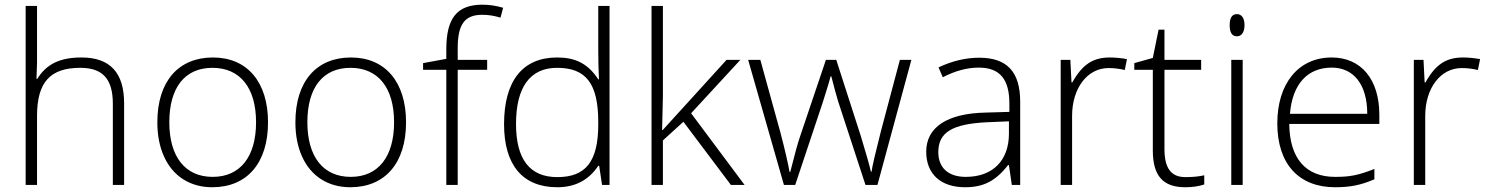

<svg xmlns="http://www.w3.org/2000/svg" viewBox="-20 -785 6322 815"><path d="M506.8 0V-347.2C506.8 -476.6 446.8 -541 326.2 -541C236.3 -541 177.7 -514.2 138.2 -450.2H134.8L137.2 -518.1V-759.8H88.9V0H137.2V-293C137.2 -437 193.8 -497.1 320.8 -497.1C415 -497.1 459 -451.2 459 -344.2V0Z M1117.7 -266.1C1117.7 -436.5 1029.8 -541 883.8 -541C737.3 -541 647.9 -439.5 647.9 -266.1C647.9 -210.9 657.2 -162.6 676.3 -120.6C713.9 -36.6 787.6 9.8 880.9 9.8C1028.8 9.8 1117.7 -92.8 1117.7 -266.1ZM698.7 -266.1C698.7 -413.1 764.6 -497.1 881.8 -497.1C999 -497.1 1066.9 -412.6 1066.9 -266.1C1066.9 -120.1 1000 -34.2 882.8 -34.2C765.6 -34.2 698.7 -120.1 698.7 -266.1Z M1703.6 -266.1C1703.6 -436.5 1615.7 -541 1469.7 -541C1323.2 -541 1233.9 -439.5 1233.9 -266.1C1233.9 -210.9 1243.2 -162.6 1262.2 -120.6C1299.8 -36.6 1373.5 9.8 1466.8 9.8C1614.7 9.8 1703.6 -92.8 1703.6 -266.1ZM1284.7 -266.1C1284.7 -413.1 1350.6 -497.1 1467.8 -497.1C1585 -497.1 1652.8 -412.6 1652.8 -266.1C1652.8 -120.1 1585.9 -34.2 1468.8 -34.2C1351.6 -34.2 1284.7 -120.1 1284.7 -266.1Z M2047.9 -530.8H1922.9V-580.1C1922.9 -680.2 1951.2 -722.2 2026.9 -722.2C2052.7 -722.2 2078.6 -718.3 2104.5 -710L2115.7 -752C2086.4 -760.7 2057.1 -765.1 2027.8 -765.1C1918.9 -765.1 1874.5 -706.5 1874.5 -576.2V-535.2L1775.9 -517.1V-488.8H1874.5V0H1922.9V-488.8H2047.9Z M2344.7 -541C2198.2 -541 2119.6 -441.4 2119.6 -257.8C2119.6 -83.5 2199.2 9.8 2345.7 9.8C2421.4 9.8 2479 -20.5 2519.5 -81.1H2523.4L2535.6 0H2567.4V-759.8H2519.5V-568.8C2519.5 -529.3 2520.5 -489.3 2522.5 -448.2H2519.5C2475.1 -516.1 2421.4 -541 2344.7 -541ZM2344.7 -497.1C2467.8 -497.1 2519.5 -430.2 2519.5 -266.1V-257.8C2519.5 -97.7 2465.3 -33.2 2345.7 -33.2C2229 -33.2 2170.4 -108.4 2170.4 -258.8C2170.4 -413.6 2229 -497.1 2344.7 -497.1Z M2790.5 -232.9 2793.9 -378.9V-759.8H2745.6V0H2793.9V-189L2880.9 -268.1L3082.5 0H3140.6L2913.6 -304.2L3122.6 -530.8H3064L2793 -232.9Z M3704.6 0 3848.6 -530.8H3799.8L3718.8 -226.1C3695.3 -133.8 3682.1 -77.1 3679.7 -56.2H3676.8C3671.4 -81.1 3657.2 -131.3 3633.8 -208L3529.8 -530.8H3485.8L3376.5 -207C3367.7 -182.1 3353.5 -131.3 3334.5 -55.2H3331.5C3325.2 -90.8 3312.5 -147 3292.5 -223.1L3207.5 -530.8H3155.8L3307.6 0H3355.5L3473.6 -354L3495.6 -424.8L3505.9 -460.9H3508.8C3520.5 -414.6 3530.3 -378.9 3537.6 -355L3653.8 0Z M4310.5 0V-353C4310.5 -481.4 4253.4 -540 4136.7 -540C4079.6 -540 4022 -526.4 3963.9 -499L3981.9 -457C4034.7 -484.4 4085.4 -498 4134.8 -498C4226.1 -498 4264.6 -446.3 4264.6 -345.2V-310.1L4163.6 -307.1C4000 -303.7 3911.6 -244.6 3911.6 -141.1C3911.6 -46.9 3972.7 9.8 4076.7 9.8C4153.3 9.8 4205.6 -15.6 4258.8 -84H4262.7L4274.9 0ZM4079.6 -34.2C4005.4 -34.2 3962.9 -72.8 3962.9 -139.2C3962.9 -222.7 4021 -258.8 4169.9 -266.1L4262.7 -270V-217.8C4262.7 -102.5 4192.9 -34.2 4079.6 -34.2Z M4691.4 -541C4621.1 -541 4575.2 -513.2 4531.7 -435.1H4528.3L4523.4 -530.8H4482.4V0H4530.8V-293C4530.8 -410.2 4595.2 -496.1 4685.5 -496.1C4709.5 -496.1 4732.4 -493.2 4754.4 -487.8L4763.7 -534.2C4737.8 -538.6 4713.9 -541 4691.4 -541Z M5011.7 -33.2C4950.7 -33.2 4922.9 -71.3 4922.9 -152.8V-488.8H5078.6V-530.8H4922.9V-659.2H4897.9L4873.5 -539.1L4794.9 -517.1V-488.8H4873.5V-146C4873.5 -38.6 4917 9.8 5010.7 9.8C5041.5 9.8 5068.4 5.9 5091.8 -2V-41C5068.8 -35.6 5042.5 -33.2 5011.7 -33.2Z M5199.7 -678.2C5199.7 -646.5 5210 -630.9 5230.5 -630.9C5250.5 -630.9 5262.7 -648.9 5262.7 -678.2C5262.7 -708 5250.5 -725.1 5230.5 -725.1C5210 -725.1 5199.7 -709.5 5199.7 -678.2ZM5254.9 -530.8H5206.5V0H5254.9Z M5647 9.8C5708 9.8 5753.9 2 5814 -23.9V-67.9C5743.7 -40 5707.5 -34.2 5647 -34.2C5522.5 -34.2 5454.1 -112.8 5452.6 -258.8H5835V-297.9C5835 -447.8 5757.8 -541 5632.8 -541C5491.7 -541 5401.9 -430.7 5401.9 -261.2C5401.9 -89.8 5492.7 9.8 5647 9.8ZM5632.8 -498C5727.1 -498 5783.7 -424.8 5783.7 -301.8H5455.6C5465.8 -428.7 5530.8 -498 5632.8 -498Z M6190.4 -541C6120.1 -541 6074.2 -513.2 6030.8 -435.1H6027.3L6022.5 -530.8H5981.4V0H6029.8V-293C6029.8 -410.2 6094.2 -496.1 6184.6 -496.1C6208.5 -496.1 6231.4 -493.2 6253.4 -487.8L6262.7 -534.2C6236.8 -538.6 6212.9 -541 6190.4 -541Z"/></svg>

Font: Open Sans 300
Style: Regular
Weight: 300
Foundry: Ascender Corporation
Version: Version 1.100;PS 001.100;hotconv 1.0.88;makeotf.lib2.5.64775